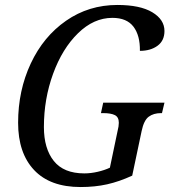

<svg xmlns="http://www.w3.org/2000/svg" viewBox="-20 -744 691 774"><path d="M53 -249Q53 -379 104 -488Q155 -597 246.5 -660.5Q338 -724 453 -724Q545 -724 594 -694.5Q643 -665 643 -619Q643 -580 615 -559.5Q587 -539 544 -539Q545 -601 518 -636.5Q491 -672 433 -672Q358 -672 294.5 -610Q231 -548 194 -446.5Q157 -345 157 -232Q157 -145 197 -95Q237 -45 320 -45Q346 -45 374 -51.5Q402 -58 423 -68L454 -216Q459 -235 459 -249Q459 -272 443 -280Q427 -288 396 -288H387L396 -330H643L633 -288H629Q599 -288 579.5 -273.5Q560 -259 551 -216L513 -36Q461 -12 412 -1Q363 10 305 10Q182 10 117.5 -58.5Q53 -127 53 -249Z"/></svg>

Font: Noto Serif Narrow
Style: Italic
Weight: 400
Width: 4
Italic angle: -12°
Designer: Monotype Design Team
Foundry: Monotype Imaging Inc.
Version: Version 1.001